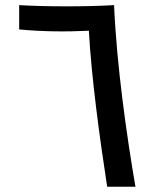

<svg xmlns="http://www.w3.org/2000/svg" viewBox="-20 -713 626 733"><path d="M389.2 0H497.1C463.9 -192.4 425.3 -463.9 415.5 -693.4C306.6 -687 152.3 -687.5 53.2 -693.4V-600.6C140.1 -592.3 231.4 -591.3 319.3 -595.7C328.6 -420.4 360.8 -183.1 389.2 0Z"/></svg>

Font: Cascadia Mono NF
Style: Regular
Weight: 400
Monospace: yes
Designer: Aaron Bell
Foundry: Saja Typeworks
Version: Version 2404.023